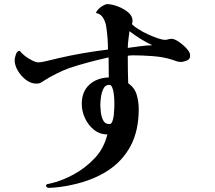

<svg xmlns="http://www.w3.org/2000/svg" viewBox="-20 -818 1040 930"><path d="M534 -315Q534 -321 533.5 -336Q533 -351 530.5 -367.5Q528 -384 523 -395.5Q518 -407 509 -407Q490 -407 481 -388.5Q472 -370 469 -347.5Q466 -325 466 -311Q466 -297 468.5 -274.5Q471 -252 480 -234.5Q489 -217 510 -217Q519 -217 524 -229.5Q529 -242 531 -259.5Q533 -277 533.5 -293Q534 -309 534 -315ZM718 -599Q689 -612 660.5 -630Q632 -648 607 -667Q605 -647 602 -626.5Q599 -606 599 -586Q629 -590 658.5 -594Q688 -598 718 -599ZM901 -547Q901 -531 884.5 -524.5Q868 -518 855 -518Q845 -518 835 -521.5Q825 -525 816 -528Q774 -542 721.5 -546Q669 -550 625 -550Q618 -550 612 -549.5Q606 -549 599 -548V-531Q599 -503 599.5 -473.5Q600 -444 601 -415Q632 -393 642 -359.5Q652 -326 652 -290Q652 -184 612 -110Q572 -36 500 10Q428 56 330 77Q305 83 271 87.5Q237 92 217 92Q213 92 208 89.5Q203 87 203 80Q203 75 213 73Q223 71 227 70Q254 64 282.5 52.5Q311 41 335 28Q394 -4 439 -52Q484 -100 500 -167Q463 -167 435 -189.5Q407 -212 391.5 -246Q376 -280 376 -314Q376 -374 412.5 -407.5Q449 -441 507 -443Q507 -467 506.5 -491Q506 -515 506 -540Q458 -529 410 -516.5Q362 -504 315 -488Q289 -479 254 -461.5Q219 -444 196 -429Q184 -422 177.5 -417.5Q171 -413 155 -413Q130 -413 106 -431Q82 -449 66.5 -475.5Q51 -502 51 -526Q51 -537 57 -554.5Q63 -572 76 -572Q82 -562 99 -548.5Q116 -535 135 -525.5Q154 -516 166 -516Q177 -516 195 -520Q213 -524 231.5 -528.5Q250 -533 262 -536Q379 -563 503 -578Q503 -605 501 -632Q499 -659 495 -685Q493 -707 481 -729Q469 -751 445 -755Q447 -764 457 -774Q467 -784 479.5 -791Q492 -798 500 -798Q520 -798 549 -787.5Q578 -777 600 -759Q622 -741 622 -717Q622 -709 619 -701Q628 -691 649 -677.5Q670 -664 695 -652.5Q720 -641 743 -633Q766 -625 780 -625Q787 -625 795 -627.5Q803 -630 810 -630Q822 -630 837.5 -621Q853 -612 867 -599.5Q881 -587 888 -578Q894 -571 897.5 -564Q901 -557 901 -547Z"/></svg>

Font: Kaisei HarunoUmi
Style: Bold
Weight: 700
Designer: Font-Kai, 金井和夫
Foundry: KAZUO KANAI
Version: Version 5.003